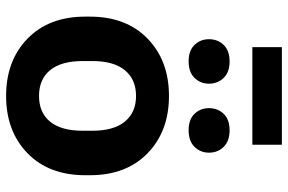

<svg xmlns="http://www.w3.org/2000/svg" viewBox="-180 -767 962 642"><g transform="rotate(90 301.0 -446.0)"><path d="M35.6 -250Q35.6 -128.4 109.3 -56.9Q182.9 14.6 300.8 14.6Q418.7 14.6 492.3 -56.9Q565.9 -128.4 565.9 -250V-265.6Q565.9 -387.2 492.3 -458.6Q418.7 -530 300.8 -530Q182.9 -530 109.3 -458.6Q35.6 -387.2 35.6 -265.6ZM184.1 -273.7Q184.1 -345.5 215 -382.7Q245.8 -419.9 300.8 -419.9Q355.5 -419.9 386.4 -382.7Q417.2 -345.5 417.2 -273.7V-241.9Q417.2 -169.9 387 -132.7Q356.7 -95.5 300.8 -95.5Q244.9 -95.5 214.5 -132.7Q184.1 -169.9 184.1 -241.9ZM111.1 -663.8Q111.1 -635.3 130.1 -615.5Q149.2 -595.7 185.1 -595.7Q221.2 -595.7 240.5 -615.5Q259.8 -635.3 259.8 -663.8Q259.8 -693.1 240.5 -712.9Q221.2 -732.7 185.3 -732.7Q149.4 -732.7 130.2 -712.9Q111.1 -693.1 111.1 -663.8ZM341.6 -663.8Q341.6 -635.3 360.5 -615.5Q379.4 -595.7 415.5 -595.7Q451.7 -595.7 471.1 -615.5Q490.5 -635.3 490.5 -663.8Q490.5 -693.1 471.1 -712.9Q451.7 -732.7 415.8 -732.7Q379.6 -732.7 360.6 -712.9Q341.6 -693.1 341.6 -663.8ZM463.9 -907.5H137.7V-808.8H463.9Z"/></g></svg>

Font: Roboto Flex
Style: Regular
Weight: 400
Designer: Berlow after Robertson
Foundry: Google
Version: Version 3.200;gftools[0.9.32]